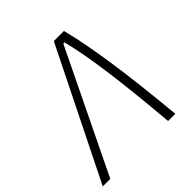

<svg xmlns="http://www.w3.org/2000/svg" viewBox="-198 -832 970 970"><g transform="rotate(-45 287.0 -347.0)"><path d="M-11.7 0 332.5 -693.8H404.8Q434.6 -577.1 459.5 -408.4Q484.4 -239.7 506.8 0H455.1Q435.5 -229.5 414.1 -387.5Q392.6 -545.4 366.2 -650.9H357.4L42 0Z"/></g></svg>

Font: Cascadia Code NF ExtraLight
Style: Italic
Weight: 200
Italic angle: -10°
Monospace: yes
Designer: Aaron Bell
Foundry: Saja Typeworks
Version: Version 2404.023; ttfautohint (v1.8.4)